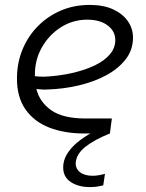

<svg xmlns="http://www.w3.org/2000/svg" viewBox="-20 -543 593 781"><path d="M346 218Q299 218 268 197.5Q237 177 237 138Q237 109 253 83Q269 57 296 35Q323 13 356.5 -5Q390 -23 426 -37L427 0Q364 25 327 54.5Q290 84 288 120Q287 143 305.5 157.5Q324 172 357 172Q368 172 380.5 170Q393 168 407 164L400 211Q393 213 378.5 215.5Q364 218 346 218ZM324 0Q242 0 180.5 -24Q119 -48 84 -97.5Q49 -147 49 -223Q49 -287 71.5 -341.5Q94 -396 134 -436.5Q174 -477 227.5 -500Q281 -523 345 -523Q401 -523 440 -505Q479 -487 500 -457Q521 -427 521 -390Q521 -340 491 -301.5Q461 -263 411.5 -236.5Q362 -210 300 -195.5Q238 -181 174 -179Q162 -178 150.5 -179Q139 -180 128 -181Q141 -128 188.5 -94.5Q236 -61 329 -61H435L427 0ZM122 -233Q131 -232 141 -231.5Q151 -231 161 -231Q221 -234 273.5 -246Q326 -258 365.5 -277Q405 -296 427 -322Q449 -348 449 -380Q449 -416 418 -439.5Q387 -463 335 -463Q276 -463 227.5 -432Q179 -401 150 -349.5Q121 -298 122 -236Q122 -235 122 -234.5Q122 -234 122 -233Z"/></svg>

Font: MuseoModerno Light
Style: Italic
Weight: 300
Italic angle: -9°
Designer: Pablo Cosgaya, Héctor Gatti, Marcela Romero, and the Authors of The MuseoModerno Project.
Foundry: Omnibus-Type Team
Version: Version 1.003